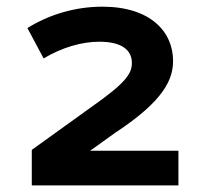

<svg xmlns="http://www.w3.org/2000/svg" viewBox="-20 -899 620 578"><path d="M75.7 -340.8H517.1V-445.3H251.5L327.1 -499.5C476.1 -597.2 501 -662.1 501 -715.8C501 -803.2 433.1 -878.9 288.1 -878.9C206.1 -878.9 127.4 -855 62.5 -814.5L111.3 -723.1C167 -756.3 226.1 -773.4 278.8 -773.4C345.7 -773.4 377 -749 377 -709.5C377 -677.2 358.4 -649.4 256.8 -578.1L75.7 -447.8Z"/></svg>

Font: Krona One
Style: Regular
Weight: 400
Designer: Yvonne Schüttler
Foundry: Yvonne Schüttler
Version: Version 1.002